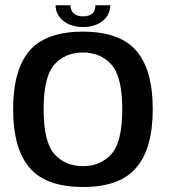

<svg xmlns="http://www.w3.org/2000/svg" viewBox="-20 -722 658 746"><path d="M302.5 4.5C397.5 4.5 466.5 -20 509 -70C552 -119.5 573.5 -195.5 573.5 -298C573.5 -400.5 552 -476 509 -525.5C466.5 -574.5 397.5 -599 302.5 -599C207 -599 138 -574.5 95 -525.5C52.5 -476 31 -400.5 31 -298C31 -195.5 52.5 -119.5 95 -70C138 -20 207 4.5 302.5 4.5ZM302.5 -76.5C256 -76.5 219 -92.5 191 -123.5C163.5 -155 149.5 -213 149.5 -297.5C149.5 -382 163.5 -439.5 191 -471C219 -502 256 -518 302.5 -518C348.5 -518 385.5 -502 413 -471C441 -439.5 455 -382 455 -297.5C455 -213 441 -155 413 -123.5C385.5 -92.5 348.5 -76.5 302.5 -76.5ZM302 -617C370.5 -617 408.5 -656 408.5 -701.5H350.5C350.5 -676.5 338.5 -658.5 302 -658.5C269 -658.5 254 -676 254 -701.5H196C196 -656 236.5 -617 302 -617Z"/></svg>

Font: Anybody Medium
Style: Regular
Weight: 500
Designer: Tyler Finck
Foundry: Etcetera Type Company
Version: Version 1.110